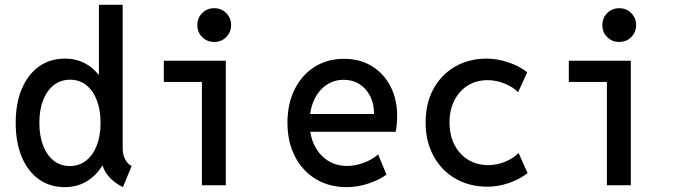

<svg xmlns="http://www.w3.org/2000/svg" viewBox="-20 -772 2852 800"><path d="M492.2 7.8Q453.6 -11.7 431.2 -38.8Q408.7 -65.9 406.2 -92.8L420.4 -81.5H381.8L402.8 -140.1V-408.2L381.3 -460.4H392.1V-752H491.2V-151.9Q491.2 -127.9 501.5 -108.2Q511.7 -88.4 528.3 -80.1ZM249.5 7.8Q188 7.8 141.8 -25.1Q95.7 -58.1 70.6 -118.4Q45.4 -178.7 45.4 -260.3Q45.4 -341.3 70.8 -401.6Q96.2 -461.9 142.3 -494.9Q188.5 -527.8 250.5 -527.8Q311 -527.8 355.7 -494.6Q400.4 -461.4 425.5 -401.1Q450.7 -340.8 450.7 -260.3Q450.7 -179.7 425.5 -119.4Q400.4 -59.1 355.2 -25.6Q310.1 7.8 249.5 7.8ZM271 -80.1Q309.6 -80.1 338.4 -102.5Q367.2 -125 383.1 -165.5Q398.9 -206.1 398.9 -260.3Q398.9 -314.9 383.1 -355.2Q367.2 -395.5 338.9 -417.7Q310.5 -439.9 272.5 -439.9Q233.4 -439.9 204.6 -417.7Q175.8 -395.5 159.9 -355.2Q144 -314.9 144 -260.3Q144 -206.1 159.7 -165.5Q175.3 -125 203.9 -102.5Q232.4 -80.1 271 -80.1Z M821.3 0V-519H920.9V0ZM662.6 -430.7V-519H920.9V-430.7ZM872.6 -597.2Q842.8 -597.2 822.5 -617.4Q802.2 -637.7 802.2 -667.5Q802.2 -697.3 822.5 -717.5Q842.8 -737.8 872.6 -737.8Q902.3 -737.8 922.6 -717.5Q942.9 -697.3 942.9 -667.5Q942.9 -637.7 922.6 -617.4Q902.3 -597.2 872.6 -597.2Z M1424.8 7.8Q1351.6 7.8 1295.9 -25.9Q1240.2 -59.6 1209 -120.1Q1177.7 -180.7 1177.7 -260.3Q1177.7 -339.4 1207.5 -399.4Q1237.3 -459.5 1290.5 -493.2Q1343.8 -526.9 1413.6 -526.9Q1479 -526.9 1528.8 -496.8Q1578.6 -466.8 1606.7 -412.8Q1634.8 -358.9 1634.8 -287.6Q1634.8 -272 1633.1 -253.7Q1631.3 -235.4 1628.4 -222.7H1255.4V-296.9H1538.6Q1538.6 -339.4 1522.5 -371.3Q1506.3 -403.3 1477.8 -421.4Q1449.2 -439.5 1412.1 -439.5Q1370.6 -439.5 1338.6 -417Q1306.6 -394.5 1288.3 -354.5Q1270 -314.5 1270 -261.2Q1270 -207.5 1290 -166.7Q1310.1 -126 1345.2 -103.3Q1380.4 -80.6 1426.3 -80.6Q1460 -80.6 1494.9 -93.5Q1529.8 -106.4 1555.7 -128.4L1590.3 -44.4Q1560.1 -22 1514.6 -7.1Q1469.2 7.8 1424.8 7.8Z M2012.2 5.9Q1935.5 5.9 1877.2 -28.1Q1818.8 -62 1786.1 -122.6Q1753.4 -183.1 1753.4 -262.2Q1753.4 -340.8 1785.6 -400.6Q1817.9 -460.4 1875.5 -494.1Q1933.1 -527.8 2008.3 -527.8Q2050.8 -527.8 2097.4 -512.5Q2144 -497.1 2176.8 -470.7L2138.7 -387.7Q2118.2 -409.2 2082.8 -423.6Q2047.4 -438 2012.2 -438Q1964.8 -438 1929.2 -415.8Q1893.6 -393.6 1873.3 -353.8Q1853 -314 1853 -261.7Q1853 -209 1873.3 -169.2Q1893.6 -129.4 1929.9 -106.7Q1966.3 -84 2014.2 -84Q2052.2 -84 2087.2 -99.1Q2122.1 -114.3 2140.6 -134.8L2178.2 -50.8Q2147.5 -25.9 2101.8 -10Q2056.2 5.9 2012.2 5.9Z M2508.8 0V-519H2608.4V0ZM2350.1 -430.7V-519H2608.4V-430.7ZM2560.1 -597.2Q2530.3 -597.2 2510 -617.4Q2489.7 -637.7 2489.7 -667.5Q2489.7 -697.3 2510 -717.5Q2530.3 -737.8 2560.1 -737.8Q2589.8 -737.8 2610.1 -717.5Q2630.4 -697.3 2630.4 -667.5Q2630.4 -637.7 2610.1 -617.4Q2589.8 -597.2 2560.1 -597.2Z"/></svg>

Font: Reddit Mono Medium
Style: Regular
Weight: 500
Monospace: yes
Designer: Stephen Hutchings
Foundry: Reddit
Version: Version 1.014